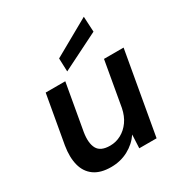

<svg xmlns="http://www.w3.org/2000/svg" viewBox="-178 -878 960 1018"><g transform="rotate(-30 302.5 -369.5)"><path d="M209 12Q145 12 106.5 -15.5Q68 -43 55 -93Q42 -143 53 -210L105 -504H225L175 -221Q165 -158 184 -123.5Q203 -89 261 -89Q297 -89 328.5 -106Q360 -123 382.5 -154.5Q405 -186 414 -231L462 -504H582L493 0H387L391 -82Q362 -39 314.5 -13.5Q267 12 209 12ZM260 -544 257 -625 481 -751 486 -657Z"/></g></svg>

Font: DM Sans SemiBold
Style: Italic
Weight: 600
Italic angle: -10°
Designer: Colophon Foundry, Jonny Pinhorn
Foundry: Colophon Foundry
Version: Version 4.004;gftools[0.9.30]